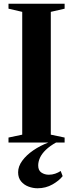

<svg xmlns="http://www.w3.org/2000/svg" viewBox="-20 -763 392 1028"><path d="M99 -42V-699.5L25.5 -716.5V-743H326V-716.5L252 -699.5V-42L326 -26.5V0H25.5V-26.5ZM181 245Q156.5 245 132.5 236Q108.5 227 92.8 208Q77 189 77 159.5Q77 128 99 97.8Q121 67.5 158.2 42Q195.5 16.5 241.5 -1L258 -5L282 -1Q247 18.5 225.5 39.2Q204 60 194.2 81.2Q184.5 102.5 184.5 123Q184.5 149.5 201.8 161Q219 172.5 241.5 172.5Q259 172.5 275.2 167Q291.5 161.5 305 152.5L315.5 180Q297 204 261 224.5Q225 245 181 245Z"/></svg>

Font: Merriweather 120pt
Style: Bold
Weight: 700
Designer: Eben Sorkin
Foundry: Eben Sorkin
Version: Version 2.100